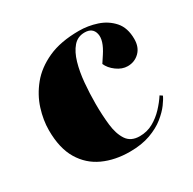

<svg xmlns="http://www.w3.org/2000/svg" viewBox="-128 -667 815 812"><g transform="rotate(-30 280.0 -261.5)"><path d="M353 -537Q397 -537 439.5 -523Q482 -509 510.5 -477Q539 -445 539 -390Q539 -350 515.5 -327Q492 -304 458 -304Q431 -304 405 -323Q379 -342 369 -366L390 -398Q425 -451 417 -485Q409 -519 370 -519Q336 -519 314.5 -494Q293 -469 281 -427.5Q269 -386 264.5 -335.5Q260 -285 260 -234Q260 -179 265.5 -130.5Q271 -82 291 -52Q311 -22 354 -22Q390 -22 419.5 -38.5Q449 -55 472.5 -80Q496 -105 512 -130L524 -122Q518 -108 501.5 -85.5Q485 -63 456.5 -40Q428 -17 385.5 -1.5Q343 14 285 14Q213 14 156 -12Q99 -38 66 -93Q33 -148 33 -236Q33 -285 49.5 -337.5Q66 -390 103 -435.5Q140 -481 201.5 -509Q263 -537 353 -537Z"/></g></svg>

Font: Literata 72pt Black
Style: Italic
Weight: 900
Italic angle: -2°
Designer: Latin by Veronika Burian and Jose Scaglione. Greek by Irene Vlachou. Cyrillic by Vera Evstafieva
Foundry: TypeTogether
Version: Version 3.002